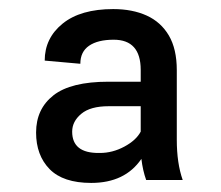

<svg xmlns="http://www.w3.org/2000/svg" viewBox="-20 -741 486 423"><path d="M200 -404Q228 -404 254 -418Q280 -432 290 -451V-507H219.5Q179 -507 159 -490.2Q139 -473.5 139 -451Q139 -403.5 198 -404ZM181 -338Q119 -338 89.2 -368.5Q59.5 -399 59.5 -449Q59.5 -501 97.8 -531Q136 -561 219 -561H290V-587Q290 -653.5 230.5 -653.5Q195.5 -653.5 176.2 -640.2Q157 -627 157 -600.5L78.5 -607.5Q78.5 -657 118 -689Q157.5 -721 229.5 -721Q271.5 -721 303 -706.8Q334.5 -692.5 352 -662.8Q369.5 -633 369.5 -586.5V-433Q369.5 -381.5 382.5 -344.5H302Q294.5 -365.5 291.5 -391Q255.5 -338 181 -338Z"/></svg>

Font: Roberto Sans
Style: Regular
Weight: 400
Designer: Google (font) & Cristiano Sobral (main changes)
Version: Version 1.500; ttfautohint (v1.8.4.7-5d5b-dirty)